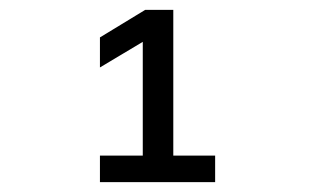

<svg xmlns="http://www.w3.org/2000/svg" viewBox="-20 -895 640 390"><path d="M183 -525H417V-579H332V-875H275L183 -819V-758L270 -810V-579H183Z"/></svg>

Font: CommitMono
Style: 400Regular
Weight: 400
Monospace: yes
Designer: Eigil Nikolajsen
Foundry: Eigil Nikolajsen
Version: Version 1.143